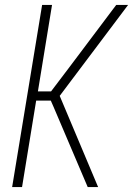

<svg xmlns="http://www.w3.org/2000/svg" viewBox="-20 -755 540 775"><path d="M29 0 150 -735H190L133 -386H186L255 -477L449 -735H497L221 -368L376 0H334L196 -324L185 -349H126L69 0Z"/></svg>

Font: Iosevka SS18 Extralight
Style: Italic
Weight: 200
Italic angle: -9°
Monospace: yes
Designer: Belleve Invis
Foundry: Belleve Invis
Version: Version 25.1.1; ttfautohint (v1.8.4)